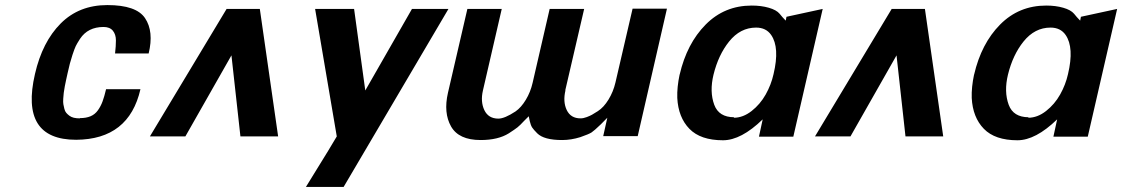

<svg xmlns="http://www.w3.org/2000/svg" viewBox="-20 -535 4401 753"><path d="M293 -70.8 293.9 -71.8Q317.9 -71.8 335.2 -79.1Q352.5 -86.4 364 -102.5Q375.5 -118.7 382.3 -137.5Q389.2 -156.2 396 -185.1H530.8Q485.8 11.7 278.8 13.2Q57.1 13.2 117.2 -245.1Q146 -370.6 218 -442.9Q290 -515.1 400.9 -515.1Q514.6 -515.1 548.8 -463.9Q584 -411.6 563 -325.2H431.2Q434.6 -353.5 434.6 -376.7Q434.6 -399.9 422.6 -414.6Q410.6 -429.2 386.2 -429.2Q324.7 -429.2 293.9 -382.8Q281.7 -363.8 277.1 -354.2Q272.5 -344.7 264.2 -319.8Q257.8 -299.8 253.9 -285.2L245.1 -248Q241.2 -231 239.3 -221.7Q237.3 -212.4 234.1 -196.3Q231 -180.2 230 -170.9Q229 -161.6 228 -147.9Q227.1 -134.3 228.5 -126.2Q230 -118.2 232.4 -108.2Q234.9 -98.1 240 -92.3Q245.1 -86.4 252.2 -81.1Q259.3 -75.7 269.5 -73.2Q279.8 -70.8 293 -70.8Z M567.9 0 868.7 -500H999L1070.8 0H922.9L887.7 -317.9L707 0Z M1266.6 57.1 1300.8 0 1215.8 -500H1368.7L1412.6 -180.2L1595.7 -500H1738.8Q1345.2 168 1327.6 198.2H1179.7Q1233.9 111.3 1266.6 57.1Z M2196.8 -180.2 2197.8 -181.2Q2187 -136.2 2202.6 -103.5Q2218.3 -70.8 2256.8 -70.8Q2268.1 -70.8 2281.5 -75.9Q2294.9 -81.1 2302 -85.2Q2309.1 -89.4 2324.7 -99.1Q2347.7 -113.8 2366.5 -144.5Q2385.3 -175.3 2393.6 -210.9L2460.9 -501H2595.7L2481 -1H2345.7L2361.8 -73.2L2336.9 -47.9Q2310.5 -22.5 2300 -15.6Q2289.6 -8.8 2255.9 2.9Q2219.7 14.2 2184.6 14.2Q2113.3 14.2 2086.9 -12.2Q2072.8 -26.4 2067.1 -34.9Q2061.5 -43.5 2057.6 -60.1Q2054.7 -77.1 2053.7 -79.1L2035.6 -61Q2019.5 -43.5 2009.3 -35.4Q1999 -27.3 1975.6 -12.2Q1933.6 14.2 1864.7 14.2Q1779.3 14.2 1749 -39.1Q1718.8 -92.3 1736.8 -170.9L1813 -500H1947.8L1874 -180.2Q1863.8 -136.2 1879.6 -103Q1895.5 -69.8 1934.6 -69.8Q1959 -69.8 2002 -98.1Q2023.9 -113.3 2042.2 -143.6Q2060.5 -173.8 2068.8 -210L2135.7 -500H2271Z M2645.5 -243.2V-242.2Q2673.8 -364.3 2747.6 -438.7Q2821.3 -513.2 2928.2 -513.2Q2965.3 -513.2 2995.1 -504.6Q3024.9 -496.1 3037.6 -481Q3047.9 -467.8 3061.5 -454.1L3064.5 -469.2L3206.5 -500L3091.3 1H2956.5L2971.2 -66.9Q2886.7 15.1 2815.4 15.1Q2727.5 15.1 2683.8 -29.8Q2640.1 -74.7 2636.2 -150.9Q2634.8 -192.9 2645.5 -243.2ZM2859.4 -75.2 2857.4 -73.2Q2894 -73.2 2927.7 -99.6Q2961.4 -126 2982.9 -164.3Q3004.4 -202.6 3013.7 -244.1Q3038.6 -348.6 3004.4 -397.9Q2984.4 -426.8 2945.3 -426.8Q2883.3 -426.8 2839.4 -372.1Q2797.4 -319.8 2778.3 -242.2Q2762.2 -175.8 2781.2 -124Q2799.3 -75.2 2859.4 -75.2Z M3176.3 0 3477.1 -500H3607.4L3679.2 0H3531.2L3496.1 -317.9L3315.4 0Z M3800.3 -243.2V-242.2Q3828.6 -364.3 3902.3 -438.7Q3976.1 -513.2 4083 -513.2Q4120.1 -513.2 4149.9 -504.6Q4179.7 -496.1 4192.4 -481Q4202.6 -467.8 4216.3 -454.1L4219.2 -469.2L4361.3 -500L4246.1 1H4111.3L4126 -66.9Q4041.5 15.1 3970.2 15.1Q3882.3 15.1 3838.6 -29.8Q3794.9 -74.7 3791 -150.9Q3789.6 -192.9 3800.3 -243.2ZM4014.2 -75.2 4012.2 -73.2Q4048.8 -73.2 4082.5 -99.6Q4116.2 -126 4137.7 -164.3Q4159.2 -202.6 4168.5 -244.1Q4193.4 -348.6 4159.2 -397.9Q4139.2 -426.8 4100.1 -426.8Q4038.1 -426.8 3994.1 -372.1Q3952.1 -319.8 3933.1 -242.2Q3917 -175.8 3936 -124Q3954.1 -75.2 4014.2 -75.2Z"/></svg>

Font: Perun
Style: Bold Italic
Weight: 700
Italic angle: -12°
Foundry: Copyright (c) Stefan Peev, Context Ltd, 2016
Version: Version 001.000